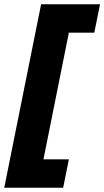

<svg xmlns="http://www.w3.org/2000/svg" viewBox="-33 -762 492 906"><path d="M265 124H-13L161 -742H439L412 -608H292L172 -10H292Z"/></svg>

Font: Argentum Novus
Style: Bold Italic
Weight: 700
Designer: Julieta Ulanovsky (font) & Cristiano Sobral (main changes)
Foundry: Julieta Ulanovsky (font) & Cristiano Sobral (main changes)
Version: Version 3.00;November 27, 2020;FontCreator 13.0.0.2655 64-bi